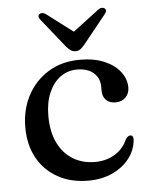

<svg xmlns="http://www.w3.org/2000/svg" viewBox="-51 -723 608 777"><g transform="rotate(-5 253.0 -335.0)"><path d="M470.5 -349.5Q470.5 -326 455 -310.2Q439.5 -294.5 414 -294.5Q389 -294.5 375.2 -308.8Q361.5 -323 361.5 -346.5V-362.5Q361.5 -397.5 337 -419Q312.5 -440.5 270 -440.5Q231.5 -440.5 201.8 -418.8Q172 -397 155 -357.2Q138 -317.5 138 -264Q138 -198.5 160.2 -153.5Q182.5 -108.5 221.2 -85Q260 -61.5 309.5 -61.5Q357 -61.5 392 -83.5Q427 -105.5 442 -142Q448 -150 452.2 -153Q456.5 -156 461.5 -156Q468.5 -156 471.2 -150.5Q474 -145 473.5 -137.5Q470 -96 444 -62.2Q418 -28.5 375 -8.5Q332 11.5 276.5 11.5Q207 11.5 153.8 -17.8Q100.5 -47 70.8 -100.2Q41 -153.5 41 -225.5Q41 -297 71.2 -354.2Q101.5 -411.5 156.2 -445.2Q211 -479 285 -479Q342.5 -479 384 -461.2Q425.5 -443.5 448 -414Q470.5 -384.5 470.5 -349.5ZM290.5 -579 164.5 -674.5Q157 -680 150 -680.5Q143 -681 137.5 -677Q133.5 -674 133.5 -667.8Q133.5 -661.5 139.5 -654.5L234 -536.5Q243 -526.5 251.2 -520.8Q259.5 -515 271 -515Q282 -515 290 -520.8Q298 -526.5 306.5 -536.5L401.5 -654.5Q407.5 -661.5 407.5 -667.8Q407.5 -674 403 -677Q398.5 -681 391.2 -680.5Q384 -680 376.5 -674.5L250.5 -579Z"/></g></svg>

Font: Fraunces 18pt
Style: Regular
Weight: 400
Version: Version 1.000;[b76b70a41]